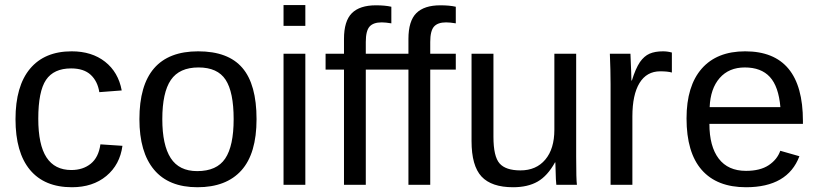

<svg xmlns="http://www.w3.org/2000/svg" viewBox="-20 -745 3301 774"><path d="M270 9.8Q159.2 9.8 100.8 -60.3Q42.5 -130.4 42.5 -264.6Q42.5 -397.9 101.1 -468Q159.7 -538.1 269 -538.1Q350.1 -538.1 403.6 -496.1Q457 -454.1 470.7 -380.4L380.4 -373.5Q373.5 -417.5 345.7 -443.4Q317.9 -469.2 266.6 -469.2Q196.8 -469.2 165.5 -422.9Q134.3 -376.5 134.3 -266.6Q134.3 -161.1 167.5 -110.4Q200.7 -59.6 267.6 -59.6Q314.5 -59.6 345.9 -85Q377.4 -110.4 384.8 -163.1L473.6 -157.2Q463.4 -81.1 408.7 -35.6Q354 9.8 270 9.8Z M1014.2 -264.6Q1014.2 -126 953.1 -58.1Q892.1 9.8 775.9 9.8Q660.2 9.8 601.1 -60.8Q542 -131.3 542 -264.6Q542 -538.1 778.8 -538.1Q899.9 -538.1 957 -471.4Q1014.2 -404.8 1014.2 -264.6ZM921.9 -264.6Q921.9 -374 889.4 -423.6Q856.9 -473.1 780.3 -473.1Q703.1 -473.1 668.7 -422.6Q634.3 -372.1 634.3 -264.6Q634.3 -160.2 668.2 -107.7Q702.1 -55.2 774.9 -55.2Q854 -55.2 887.9 -106Q921.9 -156.7 921.9 -264.6Z M1210.9 -724.6V-640.6H1123V-724.6ZM1210.9 -528.3V0H1123V-528.3Z M1454.6 -464.4V0H1366.7V-464.4H1292.5V-528.3H1366.7V-587.9Q1366.7 -660.2 1398.4 -691.9Q1430.2 -723.6 1495.6 -723.6Q1532.2 -723.6 1557.6 -717.8V-650.9Q1534.2 -654.8 1518.6 -654.8Q1484.9 -654.8 1469.7 -637.7Q1454.6 -620.6 1454.6 -575.7V-528.3H1557.6V-464.4Z M1714.4 -464.4V0H1626.5V-464.4H1552.2V-528.3H1626.5V-587.9Q1626.5 -660.2 1658.2 -691.9Q1689.9 -723.6 1755.4 -723.6Q1792 -723.6 1817.4 -717.8V-650.9Q1793.9 -654.8 1778.3 -654.8Q1744.6 -654.8 1729.5 -637.7Q1714.4 -620.6 1714.4 -575.7V-528.3H1817.4V-464.4Z M2217.3 -90.3Q2187 -35.6 2147.2 -12.9Q2107.4 9.8 2048.3 9.8Q1961.4 9.8 1921.1 -33.4Q1880.9 -76.7 1880.9 -176.3V-528.3H1969.2V-193.4Q1969.2 -114.3 1993.9 -86.2Q2018.6 -58.1 2078.1 -58.1Q2141.6 -58.1 2178.2 -101.6Q2214.8 -145 2214.8 -222.2V-528.3H2302.7V-112.8Q2302.7 -20.5 2305.7 0H2222.7Q2222.2 -2.4 2220.9 -22.9Q2219.7 -43.5 2218.8 -90.3Z M2529.3 -275.4V0H2441.4V-405.3Q2441.4 -460.9 2438.5 -528.3H2521.5Q2523.4 -483.4 2524.4 -456.5Q2525.4 -429.7 2525.4 -420.4H2527.3Q2542 -468.3 2559.6 -494.6Q2576.7 -519 2598.6 -528.6Q2620.6 -538.1 2652.8 -538.1Q2670.9 -538.1 2688.5 -533.2V-452.6Q2671.9 -457.5 2641.6 -457.5Q2586.9 -457.5 2558.1 -410.4Q2529.3 -363.3 2529.3 -275.4Z M2839.8 -245.6Q2839.8 -154.8 2877.4 -105.5Q2915 -56.2 2987.3 -56.2Q3044.4 -56.2 3078.9 -79.1Q3113.3 -102.1 3125.5 -137.2L3202.6 -115.2Q3155.3 9.8 2987.3 9.8Q2870.1 9.8 2808.8 -60.1Q2747.6 -129.9 2747.6 -267.6Q2747.6 -398.4 2808.8 -468.3Q2870.1 -538.1 2983.9 -538.1Q3216.8 -538.1 3216.8 -257.3V-245.6ZM3126 -313Q3118.7 -396.5 3083.5 -434.8Q3048.3 -473.1 2982.4 -473.1Q2918.5 -473.1 2881.1 -430.4Q2843.8 -387.7 2840.8 -313Z"/></svg>

Font: Arimo
Style: Regular
Weight: 400
Designer: Steve Matteson
Foundry: Monotype Imaging Inc.
Version: Version 1.33